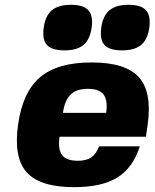

<svg xmlns="http://www.w3.org/2000/svg" viewBox="-20 -770 644 800"><path d="M228 -200.2Q220.7 -147.9 238.8 -124Q256.8 -100.1 304.2 -100.1Q339.4 -100.1 360.4 -114.3Q381.3 -128.4 392.6 -160.2H562.5Q534.2 -70.8 469.2 -30.5Q404.3 9.8 288.6 9.8Q147 9.8 91.6 -51.8Q36.1 -113.3 55.2 -250Q74.2 -386.7 147 -448.2Q219.7 -509.8 361.8 -509.8Q503.4 -509.8 558.8 -448.2Q614.3 -386.7 595.2 -250L587.9 -200.2ZM242.2 -299.8H422.4Q429.7 -352.1 411.6 -376Q393.6 -399.9 346.2 -399.9Q298.8 -399.9 274.2 -376Q249.5 -352.1 242.2 -299.8ZM361.8 -654.8Q355 -605.5 327.9 -582.8Q300.8 -560.1 248.5 -560.1Q196.3 -560.1 175.8 -582.3Q155.3 -604.5 162.1 -654.8Q168.9 -704.6 196 -727.3Q223.1 -750 275.4 -750Q327.6 -750 348.1 -727.3Q368.7 -704.6 361.8 -654.8ZM602.1 -654.8Q595.2 -605.5 568.1 -582.8Q541 -560.1 488.8 -560.1Q436 -560.1 415.5 -582.5Q395 -605 401.9 -654.8Q408.7 -704.1 436 -727.1Q463.4 -750 515.6 -750Q567.9 -750 588.4 -727.3Q608.9 -704.6 602.1 -654.8Z"/></svg>

Font: Fivo Sans Heavy
Style: Regular
Weight: 900
Designer: Alexander Slobzheninov
Foundry: Alexander Slobzheninov
Version: 1.0